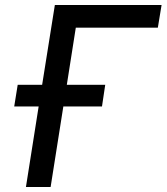

<svg xmlns="http://www.w3.org/2000/svg" viewBox="-20 -750 668 770"><path d="M84 0H183L234 -323H389L402 -410H248L284 -639H613L628 -730H200L149 -410H51L37 -323H135Z"/></svg>

Font: JetBrains Mono Medium
Style: Italic
Weight: 436
Italic angle: -9°
Monospace: yes
Designer: Philipp Nurullin, Konstantin Bulenkov
Foundry: JetBrains
Version: Version 2.305